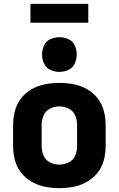

<svg xmlns="http://www.w3.org/2000/svg" viewBox="-20 -968 616 996"><path d="M288 8Q325 8 361.5 1Q398 -6 430.5 -24.5Q463 -43 486 -72Q509 -101 518.5 -137Q528 -173 528 -210V-320Q528 -357 518.5 -393Q509 -429 486 -458.5Q463 -488 430.5 -506Q398 -524 361.5 -531Q325 -538 288 -538Q251 -538 214.5 -531Q178 -524 145.5 -506Q113 -488 90 -458.5Q67 -429 57.5 -393Q48 -357 48 -320V-210Q48 -173 57.5 -137Q67 -101 90 -72Q113 -43 145.5 -24.5Q178 -6 214.5 1Q251 8 288 8ZM288 -114Q263 -114 239.5 -125.5Q216 -137 206 -161Q196 -185 196 -210V-320Q196 -345 206 -369Q216 -393 239.5 -404.5Q263 -416 288 -416Q313 -416 336.5 -404.5Q360 -393 370 -369Q380 -345 380 -320V-210Q380 -185 370 -161Q360 -137 336.5 -125.5Q313 -114 288 -114ZM288 -595Q312 -595 335 -605.5Q358 -616 368 -638.5Q378 -661 378 -685Q378 -709 368 -732Q358 -755 335 -765Q312 -775 288 -775Q264 -775 241.5 -765Q219 -755 208.5 -732Q198 -709 198 -685Q198 -661 208.5 -638.5Q219 -616 241.5 -605.5Q264 -595 288 -595ZM138 -850H438V-948H138Z"/></svg>

Font: Iosevka Sparkle Heavy
Style: Regular
Weight: 900
Designer: Belleve Invis
Foundry: Belleve Invis
Version: Version 4.5.0; ttfautohint (v1.8.3)